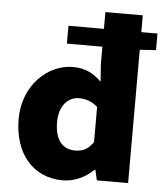

<svg xmlns="http://www.w3.org/2000/svg" viewBox="-56 -848 776 911"><g transform="rotate(5 332.0 -392.5)"><path d="M276 14C332 14 384 -11 423 -49H427L438 0H587V-635L664 -640V-719H587V-799H409V-719H240V-634H409V-552L415 -468C378 -503 341 -526 278 -526C160 -526 43 -419 43 -258C43 -95 134 14 276 14ZM323 -132C262 -132 226 -175 226 -260C226 -340 271 -381 320 -381C350 -381 382 -372 409 -347V-180C384 -143 357 -132 323 -132Z"/></g></svg>

Font: Source Han Sans HK Heavy
Style: Regular
Weight: 900
Designer: Ryoko NISHIZUKA 西塚涼子 (kana, bopomofo & ideographs); Paul D. Hunt (Latin, Greek & Cyrillic); Sandoll Communications 산돌커뮤니
Foundry: Adobe
Version: Version 2.000;hotconv 1.0.107;makeotfexe 2.5.65593